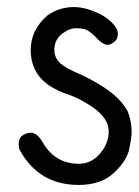

<svg xmlns="http://www.w3.org/2000/svg" viewBox="-20 -511 394 544"><path d="M203 13Q90 13 36 -86Q33 -89 33 -107Q33 -112 36.5 -119Q40 -126 49.5 -130.5Q59 -135 67 -135Q86 -135 102 -106Q137 -47 203 -47Q237 -47 261 -73Q288 -103 288 -138Q288 -182 226 -218Q196 -236 168.5 -245Q141 -254 116 -271Q67 -307 67 -369Q67 -426 114 -467Q148 -491 189 -491Q227 -491 271 -467Q298 -451 310 -430Q314 -423 314 -415Q314 -412 312.5 -405Q311 -398 302 -391Q293 -384 285 -384Q271 -384 251 -406Q236 -421 226 -426Q216 -431 195 -431Q176 -431 155 -414.5Q134 -398 134 -369Q134 -343 158 -326Q169 -318 186 -310Q310 -257 342 -195Q353 -167 353 -138Q353 -121 346 -88Q339 -55 302.5 -21Q266 13 203 13Z"/></svg>

Font: Gardens CM
Style: Regular
Weight: 400
Designer: Created by: Aleksander Shevchuk, 2010. Modifed by: Daren Olsen, 2020.
Foundry: High-Logic / FontCreator v.13.0.0 build 2663 (64-bit)
Version: Version 3.003 Ukrainian, initial release